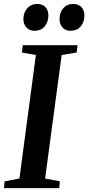

<svg xmlns="http://www.w3.org/2000/svg" viewBox="-28 -978 458 998"><path d="M-7.5 0 -4 -35.5 73 -50 158.5 -692 85.5 -705 90.5 -743H375L370.5 -705L292.5 -692L206.5 -50L283 -35.5L280 0ZM150.5 -818Q125 -818 109.2 -835.5Q93.5 -853 93.5 -880Q94.5 -913.5 114 -935.5Q133.5 -957.5 164.5 -957.5Q194 -957.5 209 -940.2Q224 -923 223.5 -897.5Q223 -863 204 -840.5Q185 -818 150.5 -818ZM337.5 -818Q312.5 -818 296.8 -835.5Q281 -853 281.5 -880Q282 -913.5 301.2 -935.5Q320.5 -957.5 351.5 -957.5Q381 -957.5 396 -940.2Q411 -923 410.5 -897.5Q410.5 -863 391.5 -840.5Q372.5 -818 337.5 -818Z"/></svg>

Font: Merriweather 60pt SemiBold
Style: Italic
Weight: 600
Italic angle: -7.8°
Version: Version 2.101